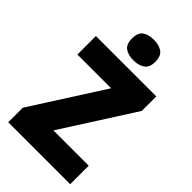

<svg xmlns="http://www.w3.org/2000/svg" viewBox="-278 -1026 1115 1115"><g transform="rotate(45 280.0 -468.5)"><path d="M536 0H27V-119L310 -562H33V-714H529V-595L246 -152H536ZM287 -937Q329 -937 356 -918.5Q383 -900 383 -852Q383 -805 355.5 -786.5Q328 -768 287 -768Q244 -768 217.5 -786.5Q191 -805 191 -852Q191 -900 217 -918.5Q243 -937 287 -937Z"/></g></svg>

Font: Noto Sans Sinhala UI SemiCondensed Black
Style: Regular
Weight: 900
Width: 4
Designer: Jelle Bosma - Monotype Design Team
Foundry: Monotype Imaging Inc.
Version: Version 2.006; ttfautohint (v1.8.4.7-5d5b)